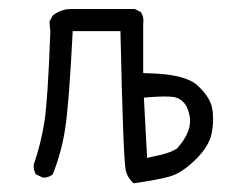

<svg xmlns="http://www.w3.org/2000/svg" viewBox="-20 -430 540 432"><path d="M303.7 -210.4Q334.5 -212.9 347.7 -212.9Q360.8 -212.9 370.1 -211.9Q382.8 -210 391.6 -201.2Q402.3 -190.9 406.2 -170.9Q407.7 -164.6 407.7 -158.2Q407.7 -129.4 379.9 -97.7L378.9 -96.2Q368.7 -89.8 356.2 -85.7Q343.8 -81.5 325.7 -78.1L311 -74.7ZM143.6 -359.9H251Q257.3 -67.4 263.2 -45.4Q267.6 -28.8 280.8 -17.6Q332 -24.9 359.4 -32.2Q388.7 -39.6 421.9 -72.8Q450.2 -101.1 456.1 -129.4Q459.5 -146.5 459.5 -161.1Q459.5 -175.8 457 -188Q451.7 -212.9 423.8 -238.3Q396 -263.2 314.9 -265.1L302.2 -265.6V-376.5Q302.7 -379.9 302.7 -383.3Q302.7 -394 296.9 -402.8L283.2 -409.7H146Q143.1 -409.7 139.9 -409.7Q136.7 -409.7 131.6 -409.2Q126.5 -408.7 120.6 -406.7Q108.9 -403.3 98.6 -395L91.3 -381.3L93.3 -358.9Q87.4 -200.7 79.6 -153.3Q71.8 -106 56.2 -60.5Q55.7 -59.1 55.7 -57.1Q55.7 -45.4 61 -37.6L75.7 -30.8Q76.7 -30.3 77.6 -30.3Q89.4 -30.3 98.6 -37.6Q118.2 -86.4 126.5 -139.6Q135.3 -195.8 143.6 -359.9Z"/></svg>

Font: NaikaiFont
Style: ExtraLight
Weight: 200
Version: Version 1.89